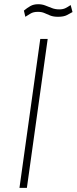

<svg xmlns="http://www.w3.org/2000/svg" viewBox="-20 -912 372 932"><path d="M74.5 0 175.5 -723H211.5L110.5 0ZM103 -830.5 96 -860.5Q112 -874 127.8 -882.8Q143.5 -891.5 165 -891.5Q184.5 -891.5 200.2 -885.2Q216 -879 232 -872.8Q248 -866.5 268 -866.5Q285.5 -866.5 297.2 -872.2Q309 -878 323 -887.5L332 -853.5Q321.5 -847 305.2 -838.8Q289 -830.5 262 -830.5Q239 -830.5 224.2 -836.5Q209.5 -842.5 196 -848.5Q182.5 -854.5 164 -854.5Q141.5 -854.5 128 -846Q114.5 -837.5 103 -830.5Z"/></svg>

Font: Public Sans Thin Thin
Style: Italic
Weight: 250
Italic angle: -8°
Version: Version 2.001